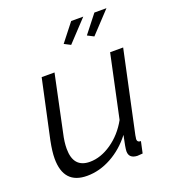

<svg xmlns="http://www.w3.org/2000/svg" viewBox="-135 -831 839 941"><g transform="rotate(-20 284.5 -360.0)"><path d="M304 -620 271 -637 344 -730H407ZM425 -620 392 -637 465 -730H528ZM37 -124Q37 -160 48 -215L114 -521H181L119 -227Q109 -184 109 -149Q109 -50 195 -50Q252 -50 308.5 -89Q365 -128 401 -193L471 -521H539L448 -96Q448 -92 446.5 -85.5Q445 -79 445 -77Q445 -60 464 -60L451 0Q424 2 423 2Q380 0 380 -37Q380 -54 394 -118Q348 -58 286 -24Q224 10 159 10Q37 10 37 -124Z"/></g></svg>

Font: Raleway-v4020
Style: Italic
Weight: 400
Italic angle: -12°
Designer: Matt McInerney, Pablo Impallari, Rodrigo Fuenzalida
Foundry: Matt McInerney, Pablo Impallari, Rodrigo Fuenzalida
Version: Version 4.020;PS 004.020;hotconv 1.0.88;makeotf.lib2.5.64775